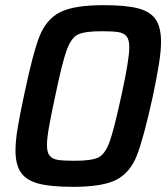

<svg xmlns="http://www.w3.org/2000/svg" viewBox="-20 -716 649 744"><path d="M40 -133Q40 -168 48 -217.5Q56 -267 73 -346Q107 -509 133 -575Q159 -641 212.5 -668.5Q266 -696 382 -696Q468 -696 515.5 -683.5Q563 -671 583.5 -640.5Q604 -610 604 -554Q604 -519 596 -468.5Q588 -418 572 -342Q536 -178 510 -112.5Q484 -47 431 -19.5Q378 8 263 8Q177 8 129.5 -4.5Q82 -17 61 -47.5Q40 -78 40 -133ZM450 -344Q481 -484 481 -533Q481 -562 470.5 -575Q460 -588 439 -591.5Q418 -595 375 -595Q309 -595 282.5 -582.5Q256 -570 238.5 -522Q221 -474 194 -344Q177 -265 169.5 -222Q162 -179 162 -154Q162 -125 172.5 -112.5Q183 -100 204 -96.5Q225 -93 269 -93Q334 -93 360.5 -105.5Q387 -118 404.5 -166Q422 -214 450 -344Z"/></svg>

Font: Saira Semi Condensed Medium
Style: Italic
Weight: 500
Width: 4
Italic angle: -12°
Designer: Hector Gatti with collaboration of the Omnibus-Type team
Foundry: Omnibus-Type
Version: Version 1.001; ttfautohint (v1.8)